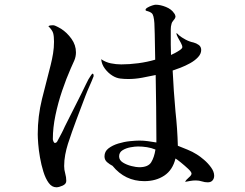

<svg xmlns="http://www.w3.org/2000/svg" viewBox="-20 -782 1040 814"><path d="M639 -148Q622 -155 603 -158Q584 -161 565 -161Q552 -161 533 -157.5Q514 -154 499.5 -145Q485 -136 485 -119Q485 -103 501 -93Q517 -83 537.5 -78Q558 -73 570 -73Q608 -73 621 -94Q634 -115 639 -148ZM377 -459Q369 -438 359.5 -417Q350 -396 342 -375Q323 -325 304 -274.5Q285 -224 268 -172Q261 -150 256.5 -126Q252 -102 252 -78Q252 -62 256.5 -46.5Q261 -31 261 -15Q261 -2 245.5 5Q230 12 219 12Q200 12 186.5 -6.5Q173 -25 164 -54Q155 -83 149.5 -114.5Q144 -146 142 -172.5Q140 -199 140 -213Q140 -289 158 -362Q176 -435 195 -507Q201 -531 205 -555.5Q209 -580 209 -605Q209 -628 205.5 -641Q202 -654 185 -671Q190 -674 195.5 -674.5Q201 -675 206 -675Q211 -675 222.5 -669Q234 -663 239 -660Q264 -644 283 -617.5Q302 -591 302 -560Q302 -542 295 -525.5Q288 -509 280 -492Q261 -449 243.5 -397.5Q226 -346 215 -293Q204 -240 204 -192Q204 -189 206.5 -182.5Q209 -176 213 -176Q217 -176 220 -179Q223 -182 224 -185Q232 -200 240 -215Q248 -230 255 -246Q272 -280 289.5 -314.5Q307 -349 324 -383Q333 -400 344 -424Q355 -448 366 -463Q367 -465 369 -467Q371 -469 372 -470Q376 -469 376.5 -465.5Q377 -462 377 -459ZM888 -37Q888 -25 881 -17Q874 -9 861 -9Q848 -9 836 -13Q824 -17 810 -17Q798 -17 787 -15Q776 -13 765 -11Q768 -19 780 -29Q792 -39 792 -46Q792 -53 777.5 -66.5Q763 -80 747 -93Q731 -106 724 -110Q712 -61 676.5 -37.5Q641 -14 592 -14Q510 -14 457 -79Q445 -85 434 -94.5Q423 -104 423 -119Q423 -140 440 -153Q457 -166 481.5 -173.5Q506 -181 531 -183.5Q556 -186 571 -186Q589 -186 607 -183.5Q625 -181 643 -178V-196Q643 -263 642 -330Q641 -397 640 -464Q612 -458 582.5 -452.5Q553 -447 524 -447Q507 -447 490 -449Q473 -451 457 -461Q439 -472 425 -490.5Q411 -509 409 -531Q428 -518 450 -513.5Q472 -509 494 -509Q529 -509 566.5 -514Q604 -519 638 -529Q637 -557 637 -584Q637 -611 636 -639Q635 -654 635 -669Q635 -684 633 -699Q631 -714 627 -721.5Q623 -729 608 -734Q605 -735 601 -736Q597 -737 597 -740Q597 -745 605.5 -750Q614 -755 624.5 -758.5Q635 -762 640 -762Q660 -762 683.5 -752.5Q707 -743 718 -726Q720 -724 722 -719.5Q724 -715 724 -713Q724 -705 716.5 -697Q709 -689 707 -680Q704 -670 704 -658.5Q704 -647 704 -636Q704 -614 704 -592.5Q704 -571 705 -549Q710 -551 721.5 -557Q733 -563 743 -570Q753 -577 753 -582Q753 -589 747 -600Q741 -611 734.5 -622.5Q728 -634 728 -642Q730 -641 733.5 -638Q737 -635 738 -633Q750 -623 767 -614Q784 -605 800 -602Q812 -599 822.5 -591.5Q833 -584 833 -570Q833 -554 819.5 -539.5Q806 -525 786 -514Q766 -503 745.5 -495Q725 -487 712 -483Q714 -440 717 -396.5Q720 -353 724 -309Q728 -273 730.5 -237Q733 -201 734 -164Q754 -156 775 -147.5Q796 -139 815 -127Q828 -119 845 -104.5Q862 -90 875 -72Q888 -54 888 -37Z"/></svg>

Font: Kaisei HarunoUmi
Style: Regular
Weight: 400
Designer: Font-Kai, 金井和夫
Foundry: KAZUO KANAI
Version: Version 5.003